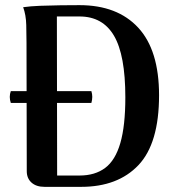

<svg xmlns="http://www.w3.org/2000/svg" viewBox="-20 -726 690 746"><path d="M22 -372H335Q342 -350 335 -326H22Q14 -350 22 -372ZM153 0Q121 0 102.5 -16.5Q84 -33 84 -61L83 -560Q83 -590 82 -629Q81 -668 70 -698Q98 -702 136.5 -703.5Q175 -705 215.5 -705.5Q256 -706 289 -706Q436 -706 517 -618.5Q598 -531 598 -356Q598 -169 518 -84.5Q438 0 295 0ZM202 -44H289Q349 -44 388.5 -73.5Q428 -103 447.5 -170Q467 -237 467 -348Q467 -512 423 -587Q379 -662 289 -662H201Z"/></svg>

Font: Arima Thin SemiBold
Style: Regular
Weight: 600
Version: Version 1.100